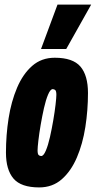

<svg xmlns="http://www.w3.org/2000/svg" viewBox="-20 -809 418 838"><path d="M151 9Q72 9 39 -29.5Q6 -68 6 -143Q6 -219 17.5 -292.5Q29 -366 54.5 -426Q80 -486 120.5 -521.5Q161 -557 219 -557Q298 -557 331 -518.5Q364 -480 364 -403Q364 -328 352.5 -254.5Q341 -181 315.5 -121.5Q290 -62 249.5 -26.5Q209 9 151 9ZM160 -128Q170 -128 180 -151.5Q190 -175 198 -210.5Q206 -246 212.5 -284Q219 -322 222.5 -352.5Q226 -383 226 -395Q226 -411 221.5 -415.5Q217 -420 210 -420Q200 -420 190 -396.5Q180 -373 172 -337.5Q164 -302 157.5 -264Q151 -226 147.5 -195.5Q144 -165 144 -153Q144 -137 148.5 -132.5Q153 -128 160 -128ZM159 -595 231 -789H378L269 -595Z"/></svg>

Font: Georama ExtraCondensed ExtraBold
Style: Italic
Weight: 800
Width: 2
Italic angle: -9°
Designer: Jean-Baptiste Levee
Foundry: Production Type
Version: Version 1.000